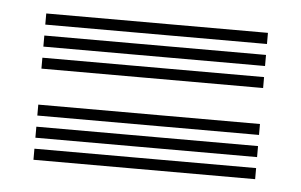

<svg xmlns="http://www.w3.org/2000/svg" viewBox="-33 -547 582 371"><g transform="rotate(5 258.0 -361.0)"><path d="M43.2 -481.2V-502.8H473.2V-481.2ZM43.2 -438.5V-460H473.2V-438.5ZM43.2 -395.8V-417H473.2V-395.8ZM43.2 -304.8V-326H473.2V-304.8ZM43.2 -261.8V-283.2H473.2V-261.8ZM43.2 -219V-240.5H473.2V-219Z"/></g></svg>

Font: Big Shoulders Inline Text Thin ExtraBold
Style: Regular
Weight: 800
Version: Version 2.002